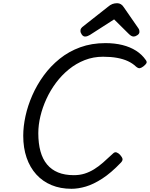

<svg xmlns="http://www.w3.org/2000/svg" viewBox="-20 -1159 935 1198"><path d="M426 19Q357 19 301.5 -4Q246 -27 206.5 -70.5Q167 -114 146 -175Q125 -236 125 -312Q125 -370 139 -434.5Q153 -499 181.5 -564Q210 -629 252.5 -687.5Q295 -746 352 -792Q409 -838 480.5 -864Q552 -890 638 -890Q696 -890 744 -878Q792 -866 829 -842.5Q866 -819 890 -784Q898 -773 893.5 -764.5Q889 -756 875 -745Q862 -735 852 -733.5Q842 -732 828 -744Q807 -764 778 -777.5Q749 -791 710.5 -798Q672 -805 623 -805Q562 -805 508.5 -784Q455 -763 410 -726.5Q365 -690 329.5 -642.5Q294 -595 269.5 -541.5Q245 -488 232 -433.5Q219 -379 219 -328Q219 -264 232.5 -215Q246 -166 273.5 -133Q301 -100 342.5 -83Q384 -66 441 -66Q477 -66 507.5 -75.5Q538 -85 566.5 -102.5Q595 -120 623.5 -145Q652 -170 685 -201Q696 -212 707.5 -208Q719 -204 730 -192Q743 -177 744.5 -167Q746 -157 735 -145Q673 -80 618 -44.5Q563 -9 515.5 5Q468 19 426 19ZM511 -931Q499 -931 490.5 -943Q482 -955 482 -966Q482 -976 485.5 -981Q489 -986 493 -990L653 -1116Q668 -1129 681.5 -1134Q695 -1139 711 -1139Q724 -1139 734.5 -1132.5Q745 -1126 753 -1113L843 -983Q848 -976 849 -970.5Q850 -965 850 -960Q850 -948 837 -939.5Q824 -931 815 -931Q805 -931 797.5 -936Q790 -941 783 -948L692 -1038L541 -941Q534 -937 526.5 -934Q519 -931 511 -931Z"/></svg>

Font: Playwrite DK Uloopet
Style: Regular
Weight: 400
Designer: Veronika Burian, José Scaglione
Foundry: TypeTogether
Version: Version 1.002